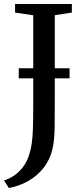

<svg xmlns="http://www.w3.org/2000/svg" viewBox="-43 -763 416 962"><path d="M-23 141Q5 132.5 29.8 115.2Q54.5 98 73.8 71.8Q93 45.5 103.5 11Q112 -15 116.2 -45.2Q120.5 -75.5 122 -120.2Q123.5 -165 123.5 -233V-686.5L32.5 -700V-743H317V-700L231.5 -687V-268.5Q231.5 -187.5 230.8 -124.8Q230 -62 220.5 -19Q208 36.5 175.5 77.8Q143 119 97.5 144.5Q52 170 1.5 179ZM305.5 -421V-370.5H51V-421Z"/></svg>

Font: Merriweather 48pt
Style: Regular
Weight: 400
Version: Version 2.100